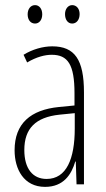

<svg xmlns="http://www.w3.org/2000/svg" viewBox="-20 -720 416 750"><path d="M88 -664C88 -643 99 -628 117 -628C133 -628 145 -642 145 -664C145 -686 133 -700 117 -700C99 -700 88 -684 88 -664ZM234 -665C234 -643 245 -628 262 -628C279 -628 291 -643 291 -665C291 -687 278 -700 262 -700C246 -700 234 -685 234 -665ZM184 -539C147 -539 106 -527 72 -506L86 -476C123 -498 156 -506 182 -506C245 -506 271 -468 271 -356V-308L210 -302C100 -291 37 -238 37 -133C37 -59 73 10 156 10C228 10 259 -38 274 -89H276L279 0H308V-359C308 -487 272 -539 184 -539ZM212 -272 272 -278V-218C272 -100 240 -21 162 -21C108 -21 75 -61 75 -134C75 -218 119 -262 212 -272Z"/></svg>

Font: Noto Sans Thai ExtCond ExtLt
Style: Regular
Weight: 200
Width: 2
Designer: Monotype Design Team
Foundry: Monotype Imaging Inc.
Version: Version 2.002